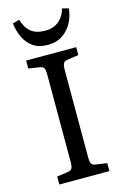

<svg xmlns="http://www.w3.org/2000/svg" viewBox="-138 -990 684 1052"><g transform="rotate(-15 204.0 -464.5)"><path d="M62 0V-45L123 -54Q142 -56 148 -66.5Q154 -77 154 -105V-602Q154 -628 147.5 -637Q141 -646 121 -649L62 -658V-703H346V-658L283 -649Q266 -647 259.5 -636Q253 -625 253 -598V-101Q253 -76 259.5 -66Q266 -56 285 -54L346 -45V0ZM200 -755Q150 -755 117.5 -777.5Q85 -800 67.5 -837Q50 -874 45 -918L83 -929Q97 -881 126.5 -857.5Q156 -834 205 -834Q255 -834 285 -860Q315 -886 326 -928L362 -919Q359 -879 340 -841.5Q321 -804 286 -779.5Q251 -755 200 -755Z"/></g></svg>

Font: Literata 18pt
Style: Regular
Weight: 400
Designer: Latin by Veronika Burian and Jose Scaglione. Greek by Irene Vlachou. Cyrillic by Vera Evstafieva.
Foundry: TypeTogether
Version: Version 3.103;gftools[0.9.29]